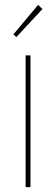

<svg xmlns="http://www.w3.org/2000/svg" viewBox="-20 -767 230 787"><path d="M105 -540V0H85V-540ZM154 -730 47 -615 35 -626 136 -747Z"/></svg>

Font: Fz Poppins Thin
Style: Regular
Weight: 100
Designer: Ninad Kale (Devanagari), Jonny Pinhorn (Latin)
Foundry: Indian Type Foundry
Version: Vit hóa bi Vntype.Com & FontZin.Com